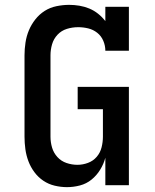

<svg xmlns="http://www.w3.org/2000/svg" viewBox="-20 -763 640 791"><path d="M256 8Q231 8 205.5 2Q180 -4 158.5 -18.5Q137 -33 121.5 -54Q106 -75 97 -99Q88 -123 84.5 -148.5Q81 -174 81 -200V-535Q81 -561 85 -587.5Q89 -614 99 -638Q109 -662 125.5 -683Q142 -704 164 -718Q186 -732 212.5 -737.5Q239 -743 265 -743Q286 -743 307 -739.5Q328 -736 347.5 -728Q367 -720 384 -706.5Q401 -693 414 -676V-735H511V-554H414Q414 -575 405.5 -595Q397 -615 380.5 -628Q364 -641 343.5 -646Q323 -651 302 -651Q278 -651 255.5 -644Q233 -637 217 -620Q201 -603 194.5 -580.5Q188 -558 188 -535V-200Q188 -177 194.5 -155Q201 -133 216.5 -116Q232 -99 254 -91.5Q276 -84 299 -84Q321 -84 342.5 -92Q364 -100 378.5 -117Q393 -134 398.5 -156Q404 -178 404 -200V-313H300V-405H511V0H414V-113Q407 -87 392.5 -63.5Q378 -40 357 -23Q336 -6 309.5 1Q283 8 256 8Z"/></svg>

Font: Iosevka Curly Slab SmBdEx
Style: Regular
Weight: 600
Width: 7
Monospace: yes
Designer: Belleve Invis
Foundry: Belleve Invis
Version: Version 11.1.0; ttfautohint (v1.8.3)